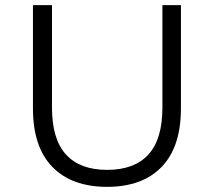

<svg xmlns="http://www.w3.org/2000/svg" viewBox="-20 -720 832 746"><path d="M108 -299V-700H182V-302Q182 -179 236.5 -119.5Q291 -60 396 -60Q502 -60 556.5 -119.5Q611 -179 611 -302V-700H683V-299Q683 -149 608 -71.5Q533 6 396 6Q259 6 183.5 -71.5Q108 -149 108 -299Z"/></svg>

Font: CMG Sans
Style: Regular
Weight: 400
Designer: Julieta Ulanovsky
Foundry: Julieta Ulanovsky
Version: Version 7.200